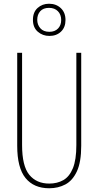

<svg xmlns="http://www.w3.org/2000/svg" viewBox="-20 -1089 526 1026"><path d="M414 -310Q414 -223 391 -173.5Q368 -124 329.5 -103.5Q291 -83 243 -83Q161 -83 116.5 -137.5Q72 -192 72 -310V-807H98V-314Q98 -202 136.5 -155Q175 -108 243 -108Q286 -108 318.5 -126.5Q351 -145 369.5 -190Q388 -235 388 -314V-807H414ZM244 -897Q208 -897 182 -919.5Q156 -942 156 -983Q156 -1024 181 -1046.5Q206 -1069 242 -1069Q280 -1069 305 -1045.5Q330 -1022 330 -982Q330 -943 306 -920Q282 -897 244 -897ZM244 -919Q273 -919 290 -936.5Q307 -954 307 -982Q307 -1011 289.5 -1029Q272 -1047 242 -1047Q211 -1047 195 -1029Q179 -1011 179 -983Q179 -957 195.5 -938Q212 -919 244 -919Z"/></svg>

Font: Noto Sans Kannada UI ExtraCondensed Thin
Style: Regular
Weight: 100
Width: 2
Designer: Jelle Bosma - Monotype Design Team
Foundry: Monotype Imaging Inc.
Version: Version 2.005; ttfautohint (v1.8.4.7-5d5b)